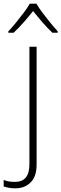

<svg xmlns="http://www.w3.org/2000/svg" viewBox="-71 -784 334 1044"><path d="M13 240Q-7 240 -23 237Q-39 234 -51 230V194Q-36 201 -20.5 203Q-5 205 11 205Q89 205 89 109V-530H128V112Q128 176 95.5 208Q63 240 13 240ZM127 -764Q139 -743 159.5 -715.5Q180 -688 202.5 -660.5Q225 -633 243 -613V-606H214Q187 -631 159 -663.5Q131 -696 109 -724Q87 -696 58.5 -663.5Q30 -631 3 -606H-26V-613Q-7 -633 15.5 -660.5Q38 -688 58.5 -715.5Q79 -743 91 -764Z"/></svg>

Font: Noto Sans ExtraLight
Style: Regular
Weight: 200
Designer: Monotype Design Team
Foundry: Monotype Imaging Inc.
Version: Version 2.007